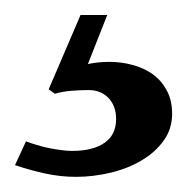

<svg xmlns="http://www.w3.org/2000/svg" viewBox="-20 -20 249 256"><path d="M123 0 97.2 65.4Q110.4 62.5 126 62.5Q142.1 62.5 157.2 66.7Q172.4 70.8 183.8 79.1Q195.3 87.4 202.4 100.6Q209.5 113.8 209.5 131.8Q209.5 151.9 198.2 167.5Q187 183.1 168.9 193.8Q150.9 204.6 127.7 210.2Q104.5 215.8 81.1 215.8Q60.5 215.8 39.6 211.2Q18.6 206.5 0 200.2L14.6 168.5Q21 170.9 29.1 173.3Q37.1 175.8 45.7 177.5Q54.2 179.2 62 180.2Q69.8 181.2 76.2 181.2Q104 181.2 119.4 170.4Q134.8 159.7 134.8 138.7Q134.8 121.6 124.8 110.8Q114.7 100.1 98.1 100.1Q86.4 100.1 74.7 101.1Q63 102.1 53.2 105L44.9 99.1L87.4 0Z"/></svg>

Font: Tai Heritage Pro
Style: Regular
Weight: 400
Designer: Faah Baccam, Walt Agee, Victor Gaultney, Annie Olsen
Foundry: SIL International
Version: Version 2.600